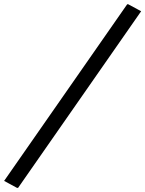

<svg xmlns="http://www.w3.org/2000/svg" viewBox="-23 -826 692 914"><path d="M58.1 68.4 -3.4 35.2 582.5 -805.7H587.4L648.9 -772.5L63 68.4Z"/></svg>

Font: Nova Script
Style: Regular
Weight: 400
Italic angle: -13°
Version: Version 2.001